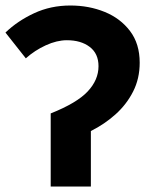

<svg xmlns="http://www.w3.org/2000/svg" viewBox="-20 -684 571 704"><path d="M165.9 0V-268.1Q261.9 -306.3 301.5 -348.7Q341.2 -391 341.2 -441.3Q341.2 -487.5 309 -512Q276.9 -536.5 225.2 -536.5Q188.6 -536.5 147.9 -517.9Q107.2 -499.2 74.7 -470.1L0 -564.6Q44.4 -607.3 105.1 -635.5Q165.8 -663.8 238 -663.8Q306.1 -663.8 363.8 -640.3Q421.5 -616.8 456.8 -570.2Q492.2 -523.6 492.2 -454.1Q492.2 -395.8 468.2 -348.6Q444.3 -301.4 403.9 -265Q363.4 -228.6 313.2 -203.6V0Z"/></svg>

Font: Source Sans 3 VF
Style: Regular
Weight: 200
Designer: Paul D. Hunt
Foundry: Adobe
Version: Version 3.046;hotconv 1.0.118;makeotfexe 2.5.65603